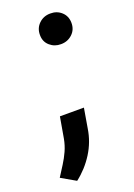

<svg xmlns="http://www.w3.org/2000/svg" viewBox="-184 -597 571 819"><g transform="rotate(-20 101.5 -187.0)"><path d="M82.5 -470.7Q82 -501.5 103 -522Q124 -542.5 154.8 -542.5Q184.6 -543 205.3 -524.2Q226.1 -505.4 226.6 -475.1Q227.1 -443.8 205.8 -423.8Q184.6 -403.8 154.3 -403.8Q125 -403.3 103.8 -421.9Q82.5 -440.4 82.5 -470.7ZM152.8 -116.2 137.7 -27.3Q128.9 31.2 97.2 81.5Q65.4 131.8 19 167.5L-46.4 129.9Q-30.8 105.5 -15.9 82Q-1 58.6 10.5 33.2Q22 7.8 27.3 -21L43.9 -116.2Z"/></g></svg>

Font: Roboto SemiBold
Style: Italic
Weight: 600
Designer: Christian Robertson
Foundry: Google
Version: Version 3.009; 2024